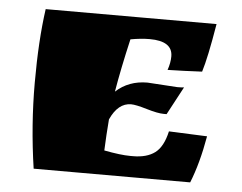

<svg xmlns="http://www.w3.org/2000/svg" viewBox="-42 -550 755 600"><g transform="rotate(5 335.5 -250.0)"><path d="M415 -299 509 -293Q523 -293 530 -294L483 -206H474Q455 -206 420 -216.5Q385 -227 370 -227Q329 -227 305 -174Q301 -125 299 -76Q351 -66 381 -66H390Q433 -66 458.5 -85Q484 -104 495 -153L615 -148Q600 -62 575 0H84Q64 -135 64 -268Q64 -401 78 -500H614Q596 -392 582 -348Q523 -345 474 -344Q482 -367 482 -387Q482 -435 410 -435Q383 -435 350 -429Q328 -334 316 -262Q356 -299 415 -299Z"/></g></svg>

Font: Ruslan Display
Style: Regular
Weight: 400
Version: Version 1.000